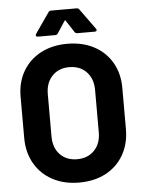

<svg xmlns="http://www.w3.org/2000/svg" viewBox="-60 -933 740 991"><g transform="rotate(-5 310.5 -437.5)"><path d="M47 -243V-457Q47 -531 80 -588Q113 -645 172.5 -676.5Q232 -708 310 -708Q389 -708 448.5 -676.5Q508 -645 541 -588Q574 -531 574 -457V-243Q574 -168 541 -110Q508 -52 448.5 -20.5Q389 11 310 11Q232 11 172.5 -21Q113 -53 80 -110.5Q47 -168 47 -243ZM433 -238V-458Q433 -516 399.5 -551.5Q366 -587 310 -587Q255 -587 221.5 -551.5Q188 -516 188 -458V-238Q188 -180 221.5 -145Q255 -110 310 -110Q365 -110 399 -145Q433 -180 433 -238ZM155 -773 228 -878Q233 -886 242 -886H375Q384 -886 389 -878L465 -773Q468 -769 468 -766Q468 -758 457 -758H367Q358 -758 353 -766L313 -827Q310 -833 307 -827L267 -766Q262 -758 253 -758H163Q156 -758 153.5 -762.5Q151 -767 155 -773Z"/></g></svg>

Font: Amber EN
Style: Bold
Weight: 700
Designer: Jeremy Tribby
Foundry: Tribby Type
Version: Version 1.408 November 24, 2021